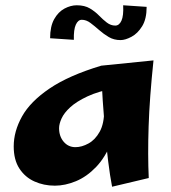

<svg xmlns="http://www.w3.org/2000/svg" viewBox="-20 -690 650 728"><path d="M188 14Q146 14 110.5 -2Q75 -18 53.5 -51Q32 -84 32 -135Q32 -192 63.5 -248.5Q95 -305 168 -354.5Q241 -404 364 -441L417 -356Q353 -344 311.5 -324.5Q270 -305 246.5 -283.5Q223 -262 213.5 -241Q204 -220 204 -204Q204 -173 221.5 -152.5Q239 -132 266 -132Q290 -132 315.5 -146Q341 -160 358 -190.5Q375 -221 375 -272L433 -304Q428 -215 404 -154.5Q380 -94 344.5 -57Q309 -20 268 -3Q227 14 188 14ZM405 18Q397 -23 390 -79.5Q383 -136 378 -196Q373 -256 369.5 -309Q366 -362 364.5 -398Q363 -434 364 -441L562 -461Q547 -318 543.5 -210.5Q540 -103 544 -15ZM260 -539 170 -545Q170 -590 185.5 -617.5Q201 -645 224.5 -657.5Q248 -670 271 -670Q301 -670 321 -658Q341 -646 355.5 -631Q370 -616 385 -604.5Q400 -593 417 -593Q432 -593 440.5 -611.5Q449 -630 447 -670L536 -664Q536 -618 519 -590.5Q502 -563 478.5 -550.5Q455 -538 437 -538Q412 -538 392.5 -549.5Q373 -561 356 -576Q339 -591 323 -603Q307 -615 290 -615Q276 -615 267.5 -596.5Q259 -578 260 -539Z"/></svg>

Font: Marhey Light SemiBold
Style: Regular
Weight: 600
Version: Version 1.000